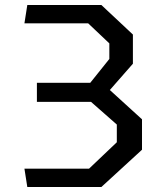

<svg xmlns="http://www.w3.org/2000/svg" viewBox="-20 -750 660 770"><path d="M89.5 0H386.5L549.5 -149.5V-271.5L420.5 -389L513 -494.5V-611.5L386.5 -730H89.5L78 -656.5H333.5L418.5 -576V-513.5L342 -418H128V-341.5H345L448.5 -250.5V-179.5L337 -73.5H78Z"/></svg>

Font: FontWithASyntaxHighlighterNightOwl
Style: Regular
Weight: 400
Designer: Riley Cran & the Lettermatic Team
Foundry: Lettermatic
Version: Version 1.000 (FontWithASyntaxHighlighterNightOwl)